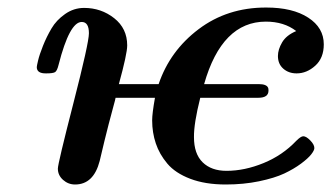

<svg xmlns="http://www.w3.org/2000/svg" viewBox="-20 -476 875 507"><path d="M77.1 -298.8Q77.1 -301.8 80.6 -316.4Q84 -331.1 93.5 -355Q103 -378.9 116 -400.9Q128.9 -422.9 151.9 -439Q174.8 -455.1 202.1 -455.1Q247.1 -455.1 281.5 -428Q315.9 -400.9 315.9 -356Q315.9 -334 293.9 -253.9H398.9Q428.7 -341.8 504.4 -398.9Q580.1 -456.1 682.1 -456.1H683.1Q752.9 -456.1 793.9 -429.4Q835 -402.8 835 -358.9Q835 -322.8 812.5 -302.5Q790 -282.2 763.2 -282.2Q742.2 -282.2 728 -294.7Q713.9 -307.1 713.9 -328.1Q713.9 -345.2 724.9 -364Q735.8 -382.8 762.2 -394Q730 -418.9 682.1 -418.9Q565.9 -418.9 519 -253.9H663.1Q684.1 -253.9 688 -244.1Q689 -242.2 689 -236.8Q689 -217.8 662.1 -217.8H508.8Q491.7 -149.9 492.2 -113.8Q492.2 -69.8 515.1 -47.4Q538.1 -24.9 578.1 -24.9Q626 -24.9 676 -45.4Q726.1 -65.9 762.2 -104Q774.4 -116.2 780.8 -116.2Q788.6 -116.2 799.3 -105.2Q810.1 -94.2 810.1 -85Q810.1 -79.1 802 -68.6Q793.9 -58.1 774.9 -43.9Q755.9 -29.8 730.5 -17.8Q705.1 -5.9 664.1 2.7Q623 11.2 576.2 11.2Q522 11.2 482.4 -3.9Q442.9 -19 421.9 -43.9Q400.9 -68.8 391.4 -97.4Q381.8 -126 381.8 -158.2Q381.8 -176.3 389.2 -217.8H285.2Q284.2 -211.9 280.5 -199Q276.9 -186 266.8 -147.5Q256.8 -108.9 243.2 -50.8Q227.1 11.2 178.2 11.2Q160.2 11.2 146.5 -1Q132.8 -13.2 132.8 -30.8Q132.8 -43.9 173.8 -203.4Q214.8 -362.8 214.8 -388.2Q214.8 -418 195.8 -418Q163.6 -418 134.8 -305.2Q130.9 -289.1 125.5 -285.6Q120.1 -282.2 102.1 -282.2Q77.1 -281.7 77.1 -298.8Z"/></svg>

Font: CMU Serif
Style: BoldItalic
Weight: 700
Italic angle: -14.04°
Version: Version 0.7.0